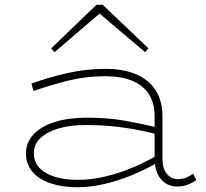

<svg xmlns="http://www.w3.org/2000/svg" viewBox="-20 -773 864 806"><path d="M724 10Q695 10 673.5 -4.5Q652 -19 640.5 -45.5Q629 -72 629 -110V-284Q629 -340 605 -377.5Q581 -415 535 -434Q489 -453 422 -453Q341 -453 268 -435Q195 -417 121 -391L112 -422Q189 -450 266.5 -467Q344 -484 422 -484Q497 -484 550.5 -461.5Q604 -439 633 -394.5Q662 -350 662 -284V-110Q662 -65 680.5 -43Q699 -21 726 -21Q746 -21 761.5 -27.5Q777 -34 791 -44L804 -17Q789 -6 768.5 2Q748 10 724 10ZM305 13Q241 13 192 -3.5Q143 -20 116 -52Q89 -84 89 -128Q89 -175 121 -209Q153 -243 210.5 -261Q268 -279 345 -279Q433 -279 506 -266Q579 -253 647 -236V-207Q577 -226 501.5 -237Q426 -248 345 -248Q280 -249 230 -235Q180 -221 151 -194.5Q122 -168 122 -129Q122 -94 145 -69Q168 -44 209.5 -31Q251 -18 305 -18Q360 -18 417.5 -31Q475 -44 533 -68Q591 -92 647 -125V-94Q593 -62 534.5 -38Q476 -14 417.5 -0.5Q359 13 305 13ZM209 -554 195 -570 385 -753H411L603 -570L589 -554L398 -716Z"/></svg>

Font: BioRhyme SemiExpanded ExtraLight
Style: Regular
Weight: 250
Width: 6
Designer: Aoife Mooney
Foundry: Aoife Mooney Type
Version: Version 1.600;gftools[0.9.33]